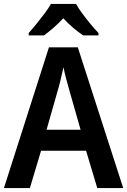

<svg xmlns="http://www.w3.org/2000/svg" viewBox="-20 -957 647 977"><path d="M475 0 418 -190H189L132 0H0L229 -716H376L607 0ZM335 -490Q328 -514 318 -551.5Q308 -589 303 -615Q297 -587 288 -549.5Q279 -512 272 -490L217 -297H390ZM367 -937Q379 -915 399 -888Q419 -861 440.5 -835Q462 -809 481 -789V-777H403Q379 -793 353 -815Q327 -837 302 -864Q277 -837 251.5 -815Q226 -793 204 -777H126V-789Q144 -809 165.5 -835.5Q187 -862 207 -888.5Q227 -915 239 -937Z"/></svg>

Font: Noto Sans Arabic UI SmCn SmBd
Style: Regular
Weight: 600
Width: 4
Designer: Monotype Design Team, Nadine Chahine and Nizar Qandah
Foundry: Monotype Imaging Inc.
Version: Version 2.010; ttfautohint (v1.8.4.7-5d5b)